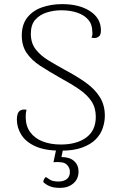

<svg xmlns="http://www.w3.org/2000/svg" viewBox="-20 -721 586 934"><path d="M276 12Q200 12 153 -9Q106 -30 84 -65Q62 -100 62 -140Q62 -157 66.5 -168.5Q71 -180 81.5 -185Q92 -190 109 -187Q107 -180 106 -172Q105 -164 105 -152Q105 -108 127 -78Q149 -48 187.5 -33Q226 -18 276 -18Q353 -18 399.5 -52Q446 -86 446 -153Q446 -196 425.5 -227.5Q405 -259 366 -286Q327 -313 270 -344Q217 -374 175.5 -401Q134 -428 110 -463Q86 -498 86 -548Q86 -602 113 -636Q140 -670 185 -685.5Q230 -701 282 -701Q366 -701 418.5 -666.5Q471 -632 471 -573Q471 -559 467 -551Q463 -543 451 -538Q441 -534 425 -538Q429 -546 429.5 -553.5Q430 -561 429 -567Q429 -603 408.5 -626Q388 -649 354 -660Q320 -671 278 -671Q242 -671 208 -660.5Q174 -650 152 -625.5Q130 -601 130 -557Q130 -511 154 -480.5Q178 -450 216 -427Q254 -404 294 -382Q354 -350 397.5 -319Q441 -288 465.5 -249Q490 -210 490 -158Q490 -129 480 -98.5Q470 -68 446 -43.5Q422 -19 380.5 -3.5Q339 12 276 12ZM288 -2 279 43Q319 43 340.5 62.5Q362 82 362 113Q362 150 336.5 171.5Q311 193 272 193Q240 193 221 184.5Q202 176 191 165Q190 158 194.5 150.5Q199 143 203 140Q211 146 224.5 154Q238 162 265 162Q289 162 304.5 150.5Q320 139 320 115Q320 94 304 79Q288 64 240 68L255 -2Z"/></svg>

Font: Arima Thin ExtraLight
Style: Regular
Weight: 250
Version: Version 1.100